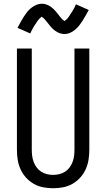

<svg xmlns="http://www.w3.org/2000/svg" viewBox="-20 -993 565 1021"><path d="M262 8Q236 8 209.5 3Q183 -2 159.5 -15.5Q136 -29 118 -49Q100 -69 89 -93.5Q78 -118 74 -144.5Q70 -171 70 -197V-735H149V-197Q149 -181 151 -164.5Q153 -148 159 -132Q165 -116 175 -102.5Q185 -89 199 -80Q213 -71 229.5 -67Q246 -63 262 -63Q279 -63 295.5 -67Q312 -71 326 -80Q340 -89 350 -102.5Q360 -116 366 -132Q372 -148 374 -164.5Q376 -181 376 -197V-735H455V-197Q455 -171 451 -144.5Q447 -118 436 -93.5Q425 -69 407 -49Q389 -29 365.5 -15.5Q342 -2 315.5 3Q289 8 262 8ZM322 -812Q317 -812 312 -813Q307 -814 302.5 -815Q298 -816 293.5 -818Q289 -820 284.5 -822.5Q280 -825 276 -827.5Q272 -830 268.5 -833Q265 -836 261 -839.5Q257 -843 253.5 -847Q250 -851 247 -854.5Q244 -858 241 -862Q238 -866 235 -869.5Q232 -873 228.5 -877.5Q225 -882 221.5 -886Q218 -890 215 -893.5Q212 -897 207 -900Q202 -903 202 -905H203L200 -903Q197 -900 194 -897.5Q191 -895 188.5 -892.5Q186 -890 184.5 -888Q183 -886 181.5 -884Q180 -882 178.5 -880Q177 -878 175.5 -875.5Q174 -873 172.5 -870.5Q171 -868 169 -865.5Q167 -863 165 -860Q163 -857 161 -853.5Q159 -850 157 -846.5Q155 -843 153 -839.5Q151 -836 149 -832Q147 -828 145 -824Q143 -820 141 -815L73 -845Q83 -864 91.5 -879Q100 -894 108 -906.5Q116 -919 124.5 -929.5Q133 -940 145 -950Q157 -960 172 -966.5Q187 -973 203 -973Q208 -973 213 -972.5Q218 -972 222.5 -970.5Q227 -969 231.5 -967Q236 -965 240.5 -963Q245 -961 249 -958Q253 -955 256.5 -952Q260 -949 264 -945.5Q268 -942 271.5 -938Q275 -934 278 -930.5Q281 -927 284 -923.5Q287 -920 290 -916Q293 -912 296.5 -907.5Q300 -903 303.5 -899Q307 -895 310 -891.5Q313 -888 318 -885Q323 -882 323 -880H322L325 -883Q328 -885 331 -887.5Q334 -890 336.5 -892.5Q339 -895 340.5 -897Q342 -899 343.5 -901Q345 -903 346.5 -905Q348 -907 349.5 -909.5Q351 -912 352.5 -914.5Q354 -917 356 -920Q358 -923 360 -926Q362 -929 364 -932Q366 -935 368 -938.5Q370 -942 372 -945.5Q374 -949 376 -953Q378 -957 380 -961.5Q382 -966 384 -970L452 -940Q442 -922 433.5 -907Q425 -892 417 -879.5Q409 -867 400.5 -856.5Q392 -846 380 -835.5Q368 -825 353 -818.5Q338 -812 322 -812Z"/></svg>

Font: Iosevka Pride
Style: Regular
Weight: 400
Monospace: yes
Designer: Belleve Invis
Foundry: Belleve Invis
Version: Version 30.3.1; ttfautohint (v1.8.4)